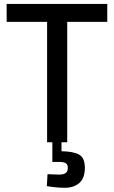

<svg xmlns="http://www.w3.org/2000/svg" viewBox="-20 -707 566 954"><path d="M214 0V-598.2H13V-687.5H513V-598.2H314V0ZM301.4 226.1Q278 226.1 253 223.3Q228 220.6 212.8 217.7L216.1 158.3Q220.5 158.7 232.4 159.1Q244.3 159.5 256.9 160Q269.5 160.5 275.3 160.5Q296 160.5 306.5 152.6Q317 144.8 317 127Q317 110.3 306.5 103.9Q296 97.5 275.3 97.5H240.1V-1H285.6V44.5Q342.4 45.1 372 60.6Q401.6 76.2 401.6 127Q401.6 178.3 374.2 202.2Q346.8 226.1 301.4 226.1Z"/></svg>

Font: Titillium Web SemiBold
Style: Regular
Weight: 600
Designer: Mohamed Gaber, Accademia di Belle Arti di Urbino
Foundry: Kief Type Foundry, Accademia di Belle Arti di Urbino
Version: Version 3.000; ttfautohint (v1.8.4)